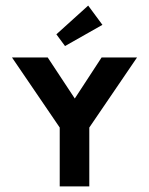

<svg xmlns="http://www.w3.org/2000/svg" viewBox="-20 -668 534 688"><path d="M23 -462 194 -211V0H300V-211L471 -462H344L248 -315L151 -462ZM182 -545 213 -503 347 -579 296 -648Z"/></svg>

Font: Hussar Tani
Style: Bold
Weight: 700
Foundry: Cannot Into Space Fonts
Version: Version 0.92